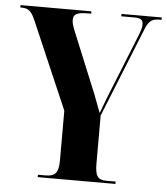

<svg xmlns="http://www.w3.org/2000/svg" viewBox="-52 -760 701 807"><g transform="rotate(5 299.0 -357.0)"><path d="M137 0H465V-10H426C389 -10 378 -26 378 -79V-281L530 -659C544 -694 558 -704 589 -704H598V-714H428V-704H482C511 -704 520 -697 520 -677C520 -664 516 -651 503 -619L401 -365C392 -341 381 -314 373 -291C361 -323 352 -346 343 -370L237 -628C229 -649 226 -659 226 -671C226 -696 241 -704 290 -704H301V-714H2V-704H8C37 -704 50 -692 67 -652L224 -288V-80C224 -26 211 -10 167 -10H137Z"/></g></svg>

Font: Noto Serif Display ExtraCondensed ExtraBold
Style: Regular
Weight: 800
Width: 2
Designer: Monotype Design Team
Foundry: Monotype Imaging Inc.
Version: Version 2.009